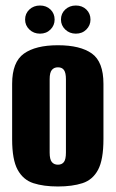

<svg xmlns="http://www.w3.org/2000/svg" viewBox="-20 -668 419 696"><path d="M190 8Q138 8 101 -4Q64 -16 44 -52.5Q24 -89 24 -163V-364Q24 -443 66.5 -473.5Q109 -504 190 -504Q271 -504 313 -474Q355 -444 355 -364V-164Q355 -89 335.5 -52.5Q316 -16 279 -4Q242 8 190 8ZM190 -71Q204 -71 211.5 -80.5Q219 -90 219 -115V-381Q219 -404 212 -414Q205 -424 190 -424Q176 -424 168 -414.5Q160 -405 160 -381V-115Q160 -90 168 -80.5Q176 -71 190 -71ZM125 -546Q102 -546 86.5 -561Q71 -576 71 -597Q71 -619 86.5 -633.5Q102 -648 125 -648Q148 -648 163 -633.5Q178 -619 178 -597Q178 -576 163 -561Q148 -546 125 -546ZM255 -546Q232 -546 216.5 -561Q201 -576 201 -597Q201 -619 216.5 -633.5Q232 -648 255 -648Q278 -648 293 -633.5Q308 -619 308 -597Q308 -576 293 -561Q278 -546 255 -546Z"/></svg>

Font: Alumni Sans ExtraBold
Style: Regular
Weight: 800
Designer: Robert E. Leuschke
Foundry: Robert E. Leuschke
Version: Version 1.018